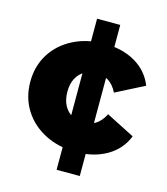

<svg xmlns="http://www.w3.org/2000/svg" viewBox="-115 -751 834 960"><g transform="rotate(15 301.5 -271.0)"><path d="M268 120V-662H388V120ZM338 9Q248 9 177.5 -27Q107 -63 67 -126.5Q27 -190 27 -272Q27 -354 67 -417Q107 -480 177.5 -515.5Q248 -551 338 -551Q430 -551 497 -512Q564 -473 592 -402L445 -327Q426 -365 398 -382.5Q370 -400 337 -400Q304 -400 277 -385Q250 -370 234.5 -341.5Q219 -313 219 -272Q219 -230 234.5 -201Q250 -172 277 -157Q304 -142 337 -142Q370 -142 398 -159.5Q426 -177 445 -215L592 -140Q564 -69 497 -30Q430 9 338 9Z"/></g></svg>

Font: MOST Montserrat ExtraBold
Style: Regular
Weight: 800
Designer: Julieta Ulanovsky
Foundry: Julieta Ulanovsky
Version: Version 8.000;March 11, 2024;FontCreator 15.0.0.2926 64-bit